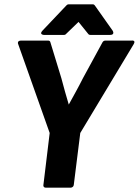

<svg xmlns="http://www.w3.org/2000/svg" viewBox="-20 -853 640 885"><path d="M180 0C179 5 182 12 190 12H306C311 12 319 8 320 0L350 -240L596 -649C608 -669 587 -666 587 -666H466C462 -666 456 -664 453 -659L362 -492C341 -450 320 -413 297 -371C285 -411 274 -450 263 -492L212 -659C211 -663 207 -666 202 -666H78C56 -666 64 -649 64 -649L209 -240ZM273 -692C276 -692 280 -692 283 -695L342 -752L388 -695C390 -693 393 -692 397 -692H487C512 -692 499 -712 499 -712L417 -828C415 -831 412 -833 408 -833H296C292 -833 289 -831 286 -828L176 -712C158 -693 183 -692 183 -692Z"/></svg>

Font: Falling Sky
Style: BdObl
Weight: 700
Designer: Paul D. Hunt
Foundry: Adobe Systems Incorporated
Version: Version 1.02